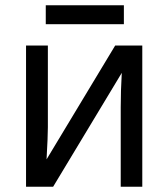

<svg xmlns="http://www.w3.org/2000/svg" viewBox="-20 -710 640 730"><path d="M79 -537H162V-226Q162 -192 157 -104L418 -537H521V0H439V-302Q439 -365 443 -433L182 0H79ZM154 -690H451V-618H154Z"/></svg>

Font: Noto Sans Mono UI
Style: Regular
Weight: 400
Monospace: yes
Designer: Monotype Design team
Foundry: Monotype Imaging Inc.
Version: Version 1.000